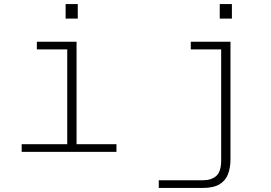

<svg xmlns="http://www.w3.org/2000/svg" viewBox="-20 -750 1340 948"><path d="M312 0V-544H358V0ZM87 0V-38H555V0ZM162 -506V-544H335V-506ZM304 -658V-730H364V-658ZM1118 -544V36Q1118 80 1105 112Q1092 144 1062 161Q1032 178 981 178H764V140H982Q1024 140 1048 118.5Q1072 97 1072 42V-544ZM922 -506V-544H1095V-506ZM1065 -658V-730H1125V-658Z"/></svg>

Font: Azeret Mono Thin
Style: Regular
Weight: 100
Designer: Martin Vácha
Foundry: Displaay
Version: Version 1.002